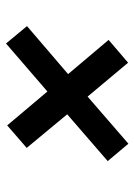

<svg xmlns="http://www.w3.org/2000/svg" viewBox="76 -649 448 640"><g transform="rotate(-90 300.0 -329.0)"><path d="M141 -125 83 -194 239 -329 127 -464 202 -529 315 -395 475 -533 533 -463 373 -326 487 -191 411 -126 298 -261Z"/></g></svg>

Font: NKDuy Mono SemiBold
Style: Italic
Weight: 600
Italic angle: -9°
Monospace: yes
Designer: NKDuy
Foundry: NKDuy
Version: Version 2.251; ttfautohint (v1.8.4.7-5d5b)